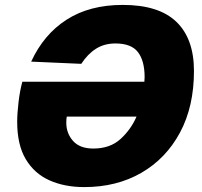

<svg xmlns="http://www.w3.org/2000/svg" viewBox="-20 -746 824 782"><path d="M770 -457Q770 -312 713 -206Q656 -100 555.5 -42Q455 16 323 16Q243 16 181.5 -11.5Q120 -39 85 -97.5Q50 -156 50 -250Q50 -283 55.5 -330Q61 -377 71 -413H568Q569 -423 569 -432Q569 -498 542 -533.5Q515 -569 450 -569Q405 -569 371 -547.5Q337 -526 311 -486L107 -495Q158 -606 251.5 -666Q345 -726 480 -726Q627 -726 698.5 -657Q770 -588 770 -457ZM360 -141Q428 -141 470.5 -179.5Q513 -218 536 -271H252Q251 -267 250.5 -260.5Q250 -254 250 -246Q250 -203 277.5 -172Q305 -141 360 -141Z"/></svg>

Font: Geist Black
Style: Italic
Weight: 900
Italic angle: -12°
Designer: Basement.studio, Andrés Briganti, Mateo Zaragoza
Foundry: Basement.studio, Vercel, Andrés Briganti, Guido Ferreyra, Mateo Zaragoza
Version: Version 1.500; ttfautohint (v1.8.4.7-5d5b)